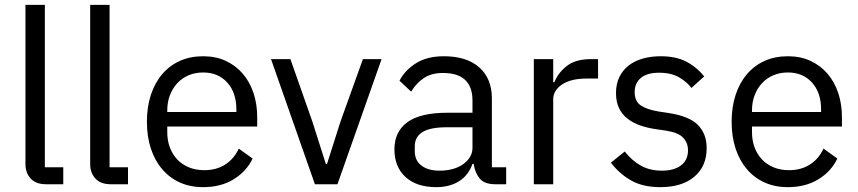

<svg xmlns="http://www.w3.org/2000/svg" viewBox="-20 -760 3540 792"><path d="M170 0Q128 0 106.5 -23.5Q85 -47 85 -83V-740H165V-70H241V0Z M437 0Q395 0 373.5 -23.5Q352 -47 352 -83V-740H432V-70H508V0Z M818 12Q765 12 722.5 -7Q680 -26 649.5 -61.5Q619 -97 602.5 -146.5Q586 -196 586 -258Q586 -319 602.5 -369Q619 -419 649.5 -454.5Q680 -490 722.5 -509Q765 -528 818 -528Q870 -528 911 -509Q952 -490 981 -456.5Q1010 -423 1025.5 -377Q1041 -331 1041 -276V-238H670V-214Q670 -181 680.5 -152.5Q691 -124 710.5 -103Q730 -82 758.5 -70Q787 -58 823 -58Q872 -58 908.5 -81Q945 -104 965 -147L1022 -106Q997 -53 944 -20.5Q891 12 818 12ZM818 -461Q785 -461 758 -449.5Q731 -438 711.5 -417Q692 -396 681 -367.5Q670 -339 670 -305V-298H955V-309Q955 -378 917.5 -419.5Q880 -461 818 -461Z M1279 0 1098 -516H1178L1268 -260L1324 -84H1329L1385 -260L1477 -516H1554L1372 0Z M2023 0Q1978 0 1958.5 -24Q1939 -48 1934 -84H1929Q1912 -36 1873 -12Q1834 12 1780 12Q1698 12 1652.5 -30Q1607 -72 1607 -144Q1607 -217 1660.5 -256Q1714 -295 1827 -295H1929V-346Q1929 -401 1899 -430Q1869 -459 1807 -459Q1760 -459 1728.5 -438Q1697 -417 1676 -382L1628 -427Q1649 -469 1695 -498.5Q1741 -528 1811 -528Q1905 -528 1957 -482Q2009 -436 2009 -354V-70H2068V0ZM1793 -56Q1823 -56 1848 -63Q1873 -70 1891 -83Q1909 -96 1919 -113Q1929 -130 1929 -150V-235H1823Q1754 -235 1722.5 -215Q1691 -195 1691 -157V-136Q1691 -98 1718.5 -77Q1746 -56 1793 -56Z M2182 0V-516H2262V-421H2267Q2281 -458 2317 -487Q2353 -516 2416 -516H2447V-436H2400Q2335 -436 2298.5 -411.5Q2262 -387 2262 -350V0Z M2704 12Q2632 12 2583.5 -15.5Q2535 -43 2500 -89L2557 -135Q2587 -97 2624 -76.5Q2661 -56 2710 -56Q2761 -56 2789.5 -78Q2818 -100 2818 -140Q2818 -170 2798.5 -191.5Q2779 -213 2728 -221L2687 -227Q2651 -232 2621 -242.5Q2591 -253 2568.5 -270.5Q2546 -288 2533.5 -314Q2521 -340 2521 -376Q2521 -414 2535 -442.5Q2549 -471 2573.5 -490Q2598 -509 2632 -518.5Q2666 -528 2705 -528Q2768 -528 2810.5 -506Q2853 -484 2885 -445L2832 -397Q2815 -421 2782 -440.5Q2749 -460 2699 -460Q2649 -460 2623.5 -438.5Q2598 -417 2598 -380Q2598 -342 2623.5 -325Q2649 -308 2697 -300L2737 -294Q2823 -281 2859 -244.5Q2895 -208 2895 -149Q2895 -74 2844 -31Q2793 12 2704 12Z M3230 12Q3177 12 3134.5 -7Q3092 -26 3061.5 -61.5Q3031 -97 3014.5 -146.5Q2998 -196 2998 -258Q2998 -319 3014.5 -369Q3031 -419 3061.5 -454.5Q3092 -490 3134.5 -509Q3177 -528 3230 -528Q3282 -528 3323 -509Q3364 -490 3393 -456.5Q3422 -423 3437.5 -377Q3453 -331 3453 -276V-238H3082V-214Q3082 -181 3092.5 -152.5Q3103 -124 3122.5 -103Q3142 -82 3170.5 -70Q3199 -58 3235 -58Q3284 -58 3320.5 -81Q3357 -104 3377 -147L3434 -106Q3409 -53 3356 -20.5Q3303 12 3230 12ZM3230 -461Q3197 -461 3170 -449.5Q3143 -438 3123.5 -417Q3104 -396 3093 -367.5Q3082 -339 3082 -305V-298H3367V-309Q3367 -378 3329.5 -419.5Q3292 -461 3230 -461Z"/></svg>

Font: IBM Plex Sans Hebrew
Style: Regular
Weight: 400
Designer: Mike Abbink, Paul van der Laan, Pieter van Rosmalen, Yanek Iontef
Foundry: Bold Monday
Version: Version 1.2